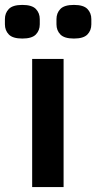

<svg xmlns="http://www.w3.org/2000/svg" viewBox="-57 -762 392 782"><path d="M74 0V-522H202V0ZM34 -605Q-5 -605 -21 -621.5Q-37 -638 -37 -663V-684Q-37 -709 -21 -725.5Q-5 -742 34 -742Q73 -742 89 -725.5Q105 -709 105 -684V-663Q105 -638 89 -621.5Q73 -605 34 -605ZM244 -605Q205 -605 189 -621.5Q173 -638 173 -663V-684Q173 -709 189 -725.5Q205 -742 244 -742Q283 -742 299 -725.5Q315 -709 315 -684V-663Q315 -638 299 -621.5Q283 -605 244 -605Z"/></svg>

Font: IBM Plex Sans Thai Looped SemiBold
Style: Regular
Weight: 600
Designer: Mike Abbink, Paul van der Laan, Pieter van Rosmalen, Ben Mitchell, Mark Frömberg
Foundry: Bold Monday
Version: Version 1.1